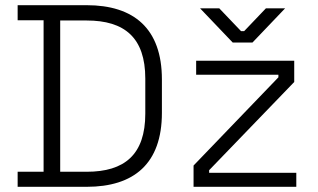

<svg xmlns="http://www.w3.org/2000/svg" viewBox="-20 -720 1224 740"><path d="M48 0H314C496 0 604 -89 604 -285V-414C604 -610 496 -700 314 -700H48V-642H148V-58H48ZM212 -58V-641H314C460 -641 540 -575 540 -417V-282C540 -124 460 -58 314 -58ZM726 0H1122V-54H786V-64L1114 -404V-486H736V-432H1053V-422L726 -82ZM751 -688 877 -556H953L1079 -688H1005L921 -600H909L825 -688Z"/></svg>

Font: Meta Space Light
Style: Regular
Weight: 300
Designer: Meta Pool / Florian Karsten
Foundry: Meta Pool / Florian Karsten
Version: Version 2.000;Glyphs 3.1.1 (3137)